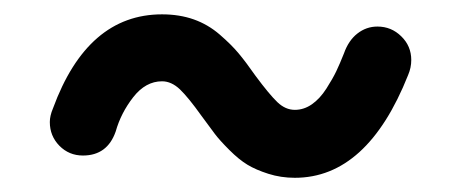

<svg xmlns="http://www.w3.org/2000/svg" viewBox="-20 -379 646 269"><path d="M393.1 -129.9Q373.5 -129.9 356 -135.5Q338.4 -141.1 326.7 -148.2Q314.9 -155.3 301.3 -168.9Q287.6 -182.6 281 -191.4Q274.4 -200.2 262.2 -216.8Q244.1 -242.2 232.2 -253.7Q220.2 -265.1 207 -265.1Q184.1 -265.1 166.7 -242.9Q149.4 -220.7 142.1 -194.8Q130.4 -161.1 96.2 -161.1Q76.7 -161.1 63.2 -174.8Q49.8 -188.5 49.8 -208Q49.8 -216.8 54.2 -227.1Q102.5 -358.9 207 -358.9Q231.4 -358.9 251.5 -351.8Q271.5 -344.7 287.8 -330.6Q304.2 -316.4 314.2 -304.4Q324.2 -292.5 337.9 -272.9Q357.4 -246.6 368.7 -235.8Q379.9 -225.1 393.1 -225.1Q405.8 -225.1 417 -232.9Q428.2 -240.7 437.3 -254.9Q446.3 -269 451.2 -279.3Q456.1 -289.6 461.9 -304.2Q468.3 -322.3 480.7 -332Q493.2 -341.8 508.8 -341.8Q528.3 -341.8 542.2 -328.1Q556.2 -314.5 556.2 -294.9Q556.2 -284.2 551.8 -273.9Q494.6 -129.9 393.1 -129.9Z"/></svg>

Font: Comic Neue
Style: Bold
Weight: 700
Designer: Craig Rozynski
Foundry: Craig Rozynski
Version: Version 2.003;hotconv 1.0.109;makeotfexe 2.5.65596